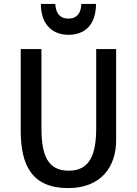

<svg xmlns="http://www.w3.org/2000/svg" viewBox="-20 -945 699 982"><path d="M330 -767C248 -767 189 -820 189 -925H263C264 -896 274 -850 330 -850C386 -850 395 -896 396 -925H471C471 -819 415 -767 330 -767ZM574 -228C574 -88 493 17 329 17C143 17 86 -100 86 -276V-694H192V-290C192 -147 226 -72 332 -72C439 -72 472 -154 472 -290V-694H574Z"/></svg>

Font: Repo Medium
Style: Regular
Weight: 500
Designer: Stefan Peev
Foundry: Context Ltd
Version: Version 1.502